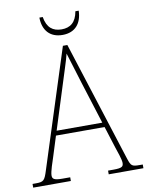

<svg xmlns="http://www.w3.org/2000/svg" viewBox="-98 -951 785 1019"><g transform="rotate(-10 294.0 -441.5)"><path d="M292 -771C360 -771 396 -815 398 -883H380C370 -824 338 -801 292 -801C245 -801 214 -824 204 -883H186C187 -814 224 -771 292 -771ZM-3 0H200V-20H158C111 -20 104 -29 104 -47C104 -67 122 -119 129 -140L164 -251H426L463 -134C470 -113 487 -66 487 -48C487 -28 481 -20 433 -20H404V0H591V-20H575C533 -20 528 -24 515 -63L307 -714H283L80 -81C63 -27 58 -20 16 -20H-3ZM172 -276 247 -513C262 -563 288 -638 295 -670C307 -631 328 -563 347 -501L418 -276Z"/></g></svg>

Font: Noto Serif Myanmar SemiCondensed Thin
Style: Regular
Weight: 100
Width: 4
Designer: Ben Mitchell and the Monotype Design Team
Foundry: Monotype Imaging Inc.
Version: Version 2.106